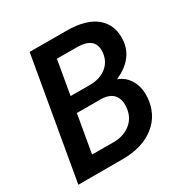

<svg xmlns="http://www.w3.org/2000/svg" viewBox="-164 -845 944 979"><g transform="rotate(-30 308.5 -355.5)"><path d="M19 0 142.6 -710.9 360.8 -710.4Q476.1 -710 533.9 -660.4Q591.8 -610.8 585 -522.9Q576.2 -419.4 458.5 -367.2Q502.4 -351.6 526.4 -310.1Q550.3 -268.6 546.9 -210.9Q540 -113.3 468.5 -56.6Q397 0 279.8 0ZM195.3 -320.8 156.7 -98.6 283.2 -98.1Q340.3 -98.1 380.4 -128.4Q420.4 -158.7 427.7 -211.4Q434.6 -261.7 412.6 -290Q390.6 -318.4 339.8 -320.3ZM210.9 -411.6 321.8 -411.1Q381.3 -411.1 418.9 -439.5Q456.5 -467.8 463.4 -516.1Q475.6 -607.4 371.1 -610.8L245.6 -611.3Z"/></g></svg>

Font: Roboto Medium
Style: Italic
Weight: 500
Italic angle: -12°
Designer: Google
Version: Version 2.134; 2016